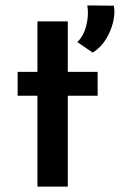

<svg xmlns="http://www.w3.org/2000/svg" viewBox="-20 -688 442 708"><path d="M118 -609H230V-423H340V-335H230V0H118V-335H45V-423H118ZM322 -494 265 -533Q288 -554 298 -593Q308 -632 302 -668L400 -667Q405 -640 397 -606.5Q389 -573 370.5 -543Q352 -513 322 -494Z"/></svg>

Font: Josefin Sans Thin SemiBold
Style: Regular
Weight: 600
Version: Version 2.000